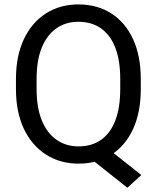

<svg xmlns="http://www.w3.org/2000/svg" viewBox="-20 -741 728 881"><path d="M628.4 62 564.5 120.6 386.2 -21 447.3 -81.1ZM626 -332.5Q626 -226.1 590.8 -149.4Q555.7 -72.8 491.5 -31.5Q427.2 9.8 340.3 9.8Q256.3 9.8 191.4 -31.5Q126.5 -72.8 89.8 -149.4Q53.2 -226.1 53.2 -332.5V-377.9Q53.2 -484.4 89.6 -561.3Q126 -638.2 190.7 -679.4Q255.4 -720.7 339.4 -720.7Q426.3 -720.7 490.7 -679.4Q555.2 -638.2 590.6 -561.3Q626 -484.4 626 -377.9ZM531.7 -378.9Q531.7 -463.9 509 -522.2Q486.3 -580.6 443.4 -610.8Q400.4 -641.1 339.4 -641.1Q281.7 -641.1 238.5 -610.8Q195.3 -580.6 171.6 -522.2Q147.9 -463.9 147.9 -378.9V-332.5Q147.9 -247.1 171.9 -188.5Q195.8 -129.9 239.3 -99.6Q282.7 -69.3 340.3 -69.3Q401.4 -69.3 444.1 -99.6Q486.8 -129.9 509.3 -188.5Q531.7 -247.1 531.7 -332.5Z"/></svg>

Font: Heebo
Style: Regular
Weight: 400
Designer: Oded Ezer
Foundry: Ezer Type House
Version: Version 3.100